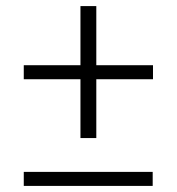

<svg xmlns="http://www.w3.org/2000/svg" viewBox="-20 -610 580 630"><path d="M244 -157V-350H58V-396H244V-590H296V-396H482V-350H296V-157ZM58 0V-46H481V0Z"/></svg>

Font: IBM Plex Sans Cond Light
Style: Regular
Weight: 300
Width: 3
Designer: Mike Abbink, Paul van der Laan, Pieter van Rosmalen
Foundry: Bold Monday
Version: Version 1.3